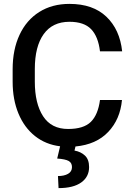

<svg xmlns="http://www.w3.org/2000/svg" viewBox="-20 -745 680 987"><path d="M368 8 363 29Q396 35 417 55Q438 75 438 114Q438 164 397.5 193Q357 222 281 222L278 160Q310 160 330 148.5Q350 137 350 114Q350 92 333 82.5Q316 73 274 70L289 7Q215 -2 160 -45.5Q105 -89 75 -161Q45 -233 45 -325V-389Q45 -490 80.5 -566Q116 -642 182 -683.5Q248 -725 337 -725Q458 -725 527 -659Q596 -593 608 -481H494Q485 -557 448.5 -595Q412 -633 337 -633Q250 -633 204.5 -569.5Q159 -506 159 -390V-325Q159 -213 201.5 -147.5Q244 -82 330 -82Q410 -82 447 -118.5Q484 -155 494 -231H607Q598 -132 536.5 -67Q475 -2 368 8Z"/></svg>

Font: Freesentation 6 SemiBold
Style: Regular
Weight: 600
Designer: glyphs from Roboto by Christian Robertson / Hangul glyphs from Noto Sans CJK(Source Han Sans) by Jang Soo-young and Kang
Foundry: PT&
Version: Version 2.001